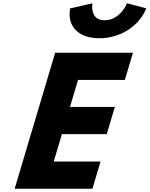

<svg xmlns="http://www.w3.org/2000/svg" viewBox="-20 -1145 908 1165"><path d="M751 -1125C751 -1125 709.3 -1022 615.3 -1022C521.3 -1022 541 -1125 541 -1125L405.8 -1094C385.9 -987 453.9 -913 582.9 -913C711.9 -913 823.9 -987 867.8 -1094ZM786.7 -825H314.7L69 0H541L590.1 -165H306.1L355.6 -331H627.6L676.7 -496H404.7L453.5 -660H737.5Z"/></svg>

Font: Hussar
Style: BdOblThree
Weight: 700
Foundry: Cannot Into Space Fonts
Version: Version 2.00